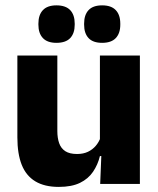

<svg xmlns="http://www.w3.org/2000/svg" viewBox="-20 -704 606 735"><path d="M199.5 -491.5V-202.5Q199.5 -175.5 206.5 -155.8Q213.5 -136 230 -125.2Q246.5 -114.5 275 -114.5Q299 -114.5 316.8 -123Q334.5 -131.5 346.8 -146Q359 -160.5 365 -178L388.5 -106.5H362.5Q354.5 -73.5 336.2 -46.5Q318 -19.5 286.2 -4Q254.5 11.5 205 11.5Q150.5 11.5 115.2 -9.8Q80 -31 63.2 -73Q46.5 -115 46.5 -178V-491.5ZM515.5 -491.5V0H363.5L368.5 -123L362.5 -137V-491.5ZM196 -540Q161.5 -540 144.2 -558.2Q127 -576.5 127 -609.5V-613.5Q127 -647 144.2 -665.2Q161.5 -683.5 196 -683.5Q231.5 -683.5 248.8 -665.2Q266 -647 266 -613.5V-609.5Q266 -576.5 248.8 -558.2Q231.5 -540 196 -540ZM371 -540Q336 -540 319 -558.2Q302 -576.5 302 -609.5V-613.5Q302 -647 319 -665.2Q336 -683.5 371 -683.5Q406 -683.5 423.2 -665.2Q440.5 -647 440.5 -613.5V-609.5Q440.5 -576.5 423.2 -558.2Q406 -540 371 -540Z"/></svg>

Font: Anek Gurmukhi
Style: Bold
Weight: 700
Designer: Sarang Kulkarni (Gurmukhi), Yesha Goshar (Latin)
Foundry: Ek Type
Version: Version 1.003